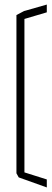

<svg xmlns="http://www.w3.org/2000/svg" viewBox="-20 -721 227 841"><path d="M87 46 52 37V-655L86 -673H87ZM62 56 52 38V23L185 65V100ZM87 -638V-673L185 -701V-667Z"/></svg>

Font: Foldit ExtraLight
Style: Regular
Weight: 250
Version: Version 1.003